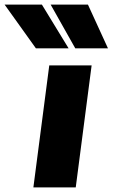

<svg xmlns="http://www.w3.org/2000/svg" viewBox="-146 -814 489 834"><path d="M-48 -604ZM10 -604 -126 -794H36L152 -604ZM181 -604 74 -794H236L323 -604ZM183 0H-1L68 -530H252Z"/></svg>

Font: Tanohe Sans ExtraBold
Style: Italic
Weight: 800
Designer: Village Type and Design LLC & Cristiano Sobral
Foundry: Cooper Hewitt Smithsonian Design Museum
Version: Version 1.00;September 29, 2021;FontCreator 13.0.0.2655 64-b